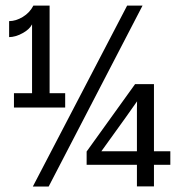

<svg xmlns="http://www.w3.org/2000/svg" viewBox="-20 -679 640 699"><path d="M30.8 -287.6V-339.8H96.7V-590.3Q86.9 -571.3 61 -557.6Q35.2 -543.9 13.2 -543.9V-602.1Q37.6 -602.1 63 -617.4Q88.4 -632.8 101.6 -658.7H160.6V-339.8H217.3V-287.6ZM157.2 0H99.6L442.9 -658.7H499ZM540.5 -79.1V-0.5H478.5V-79.1H295.4V-127.4L471.7 -372.6H540.5V-128.4H600.1V-79.1ZM479 -310.1Q462.4 -285.2 349.1 -128.4H478.5V-285.2Z"/></svg>

Font: Cousine
Style: Regular
Weight: 400
Monospace: yes
Designer: Steve Matteson
Foundry: Ascender Corporation
Version: Version 1.20